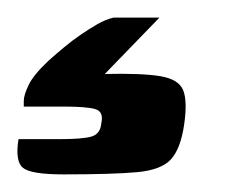

<svg xmlns="http://www.w3.org/2000/svg" viewBox="-63 -21 270 218"><path d="M9 177Q-28 177 -37 169.5Q-46 162 -42 137Q-40 137 -29 137Q-18 137 4 137Q31 137 41 134Q51 131 52 119Q55 106 45.5 103Q36 100 9 100H-36Q-36 100 -36 93.5Q-36 87 -30.5 75.5Q-25 64 -8 48Q1 40 10 32.5Q19 25 28.5 18.5Q38 12 47.5 6.5Q57 1 66 -1H118L56 63Q98 62 119 65.5Q140 69 145 81.5Q150 94 146 121Q142 148 131 160Q120 172 92.5 174.5Q65 177 9 177Z"/></svg>

Font: Genos ExtraBold
Style: Italic
Weight: 800
Italic angle: -8°
Version: Version 1.010